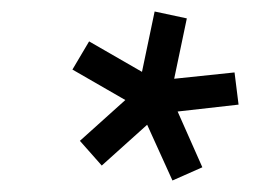

<svg xmlns="http://www.w3.org/2000/svg" viewBox="-20 -687 479 334"><path d="M280 -373 236 -470 157 -399 119 -442 198 -513 106 -566 135 -615 227 -562 249 -667 305 -655 283 -550 388 -561 395 -505 289 -493 332 -396Z"/></svg>

Font: Atkinson Hyperlegible
Style: Italic
Weight: 400
Italic angle: -12°
Designer: Elliott Scott, Megan Eiswerth, Linus Boman, Theodore Petrosky
Foundry: Braille Institute
Version: Version 1.006; ttfautohint (v1.8.3)